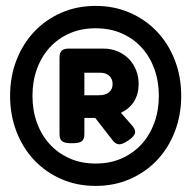

<svg xmlns="http://www.w3.org/2000/svg" viewBox="-20 -610 640 641"><path d="M13.7 -290Q13.7 -354 34.9 -408.9Q56.2 -463.9 94.2 -504.2Q132.3 -544.4 184.6 -567.4Q236.8 -590.3 299.3 -590.3Q361.3 -590.3 413.8 -567.4Q466.3 -544.4 504.4 -504.2Q542.5 -463.9 563.7 -408.9Q585 -354 585 -290Q585 -226.1 563.7 -170.9Q542.5 -115.7 504.4 -75.4Q466.3 -35.2 413.8 -12.2Q361.3 10.7 299.3 10.7Q236.8 10.7 184.6 -12.2Q132.3 -35.2 94.2 -75.4Q56.2 -115.7 34.9 -170.9Q13.7 -226.1 13.7 -290ZM88.4 -290Q88.4 -241.7 103.3 -200.4Q118.2 -159.2 145.8 -128.9Q173.3 -98.6 212.2 -81.3Q251 -64 299.3 -64Q347.7 -64 386.5 -81.3Q425.3 -98.6 452.9 -128.9Q480.5 -159.2 495.4 -200.4Q510.3 -241.7 510.3 -290Q510.3 -338.4 495.4 -379.6Q480.5 -420.9 452.9 -451.2Q425.3 -481.4 386.5 -498.5Q347.7 -515.6 299.3 -515.6Q251 -515.6 212.2 -498.5Q173.3 -481.4 145.8 -451.2Q118.2 -420.9 103.3 -379.6Q88.4 -338.4 88.4 -290ZM178.7 -417Q178.7 -433.6 185.8 -440.7Q192.9 -447.8 209.5 -447.8H324.7Q351.6 -447.8 373.5 -438.2Q395.5 -428.7 410.9 -412.6Q426.3 -396.5 434.6 -375Q442.9 -353.5 442.9 -329.6Q442.9 -296.4 427.7 -271.7Q412.6 -247.1 383.8 -233.4L421.4 -190.4Q432.6 -177.7 430.9 -166.5Q429.2 -155.3 409.2 -141.6Q389.2 -127.9 377.7 -128.2Q366.2 -128.4 356 -141.6L297.9 -216.3H261.7V-163.6Q261.7 -155.3 260 -149.2Q258.3 -143.1 253.9 -139.2Q249.5 -135.3 241.5 -133.5Q233.4 -131.8 220.2 -131.8Q207 -131.8 199 -133.5Q190.9 -135.3 186.5 -139.2Q182.1 -143.1 180.4 -149.2Q178.7 -155.3 178.7 -163.6ZM261.7 -367.2V-292H310.1Q332 -292 344 -302Q356 -312 356 -329.6Q356 -346.2 345 -356.7Q334 -367.2 314.5 -367.2Z"/></svg>

Font: Courier Prime
Style: Bold
Weight: 700
Monospace: yes
Designer: Alan Dague-Greene
Foundry: Quote-Unquote Apps
Version: Version 1.202